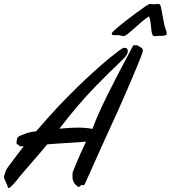

<svg xmlns="http://www.w3.org/2000/svg" viewBox="-91 -926 857 964"><path d="M537.1 -686Q544.4 -685.1 547.6 -680.7Q550.8 -676.3 550.8 -669.9Q550.8 -661.6 545.9 -652.3Q541 -643.1 529.8 -631.8Q486.3 -589.8 452.4 -556.4Q418.5 -522.9 390.6 -494.4Q362.8 -465.8 339.8 -440.4Q316.9 -415 295.7 -389.9Q274.4 -364.7 252.9 -337.9Q231.4 -311 207 -279.8Q228 -281.7 252 -283.4Q275.9 -285.2 300.8 -285.2Q320.8 -285.2 339.1 -283.7Q357.4 -282.2 373 -278.8Q386.2 -314.9 406.2 -359.6Q426.3 -404.3 449 -450.2Q471.7 -496.1 494.4 -539.8Q517.1 -583.5 535.4 -617.9Q553.7 -652.3 565.4 -674.3Q577.1 -696.3 578.1 -698.2Q578.1 -699.2 581.1 -699.2Q582.5 -699.2 585 -698.7Q587.4 -698.2 589.8 -698.2Q590.8 -698.2 591.3 -698.7Q591.8 -699.2 592.8 -699.2H595.2Q598.1 -699.2 600.8 -697Q603.5 -694.8 606 -693.8Q614.3 -689.5 620.1 -685.3Q626 -681.2 626 -671.9Q626 -670.4 626 -668.5Q626 -666.5 625 -664.1Q624 -659.7 616 -639.2Q607.9 -618.7 595.2 -587.9Q582.5 -557.1 566.2 -518.6Q549.8 -480 532 -439.5Q514.2 -398.9 496.3 -359.1Q478.5 -319.3 462.9 -286.1Q452.6 -264.6 421.1 -194.1Q389.6 -123.5 335 -2Q333.5 2 331.1 2.9Q328.6 3.9 326.2 3.9Q323.7 3.9 321.5 3.4Q319.3 2.9 317.9 2.9Q315.4 2.9 314 5.9Q310.5 12.2 304.2 12.2Q298.3 12.2 296.9 8.8Q294.4 4.9 288.8 1.5Q283.2 -2 280.8 -8.8Q279.8 -11.7 278.3 -14.2Q276.9 -16.6 275.6 -19.8Q274.4 -22.9 273.7 -27.1Q272.9 -31.2 272.9 -38.1Q272.9 -46.9 273.2 -51.3Q273.4 -55.7 273.7 -58.3Q273.9 -61 274.4 -62.3Q274.9 -63.5 275.9 -65.9Q296.4 -117.7 312.7 -153.8Q329.1 -189.9 340.8 -214.8Q320.8 -212.9 295.7 -211.2Q270.5 -209.5 244.1 -208Q217.8 -206.5 192.1 -204.8Q166.5 -203.1 146 -201.2Q137.2 -190.4 123.3 -173.8Q109.4 -157.2 93.5 -138.9Q77.6 -120.6 61.5 -102.1Q45.4 -83.5 32.2 -68.1Q19 -52.7 10.3 -42.5Q1.5 -32.2 1 -30.8Q-3.4 -24.4 -10.5 -16.1Q-17.6 -7.8 -24.7 -0.2Q-31.7 7.3 -37.8 12.7Q-43.9 18.1 -46.9 18.1Q-50.8 18.1 -52.2 12Q-53.7 5.9 -56.2 0Q-60.1 -8.3 -63.7 -15.9Q-67.4 -23.4 -69.8 -30.8Q-69.8 -31.7 -70.3 -32.7Q-70.8 -33.7 -70.8 -35.2Q-70.8 -40 -68.8 -47.1Q-66.9 -54.2 -64.2 -61.5Q-61.5 -68.8 -58.6 -75Q-55.7 -81.1 -53.2 -84Q-32.7 -111.8 -12.9 -138.2Q6.8 -164.6 27.8 -190.9Q16.1 -190.9 11 -191.7Q5.9 -192.4 4.9 -194.8Q3.9 -198.2 1.7 -199.2Q-0.5 -200.2 -2.7 -200.4Q-4.9 -200.7 -6.3 -201.7Q-7.8 -202.6 -7.8 -206.1Q-7.8 -209 -7.6 -213.6Q-7.3 -218.3 -6.6 -223.1Q-5.9 -228 -4.6 -231.9Q-3.4 -235.8 -2 -236.8Q2.4 -241.7 14.2 -246.3Q25.9 -251 43.9 -257.8Q58.1 -262.7 90.8 -267.1Q143.6 -329.1 195.3 -384.3Q247.1 -439.5 294.4 -485.6Q341.8 -531.7 382.6 -568.4Q423.3 -605 454.3 -630.6Q485.4 -656.2 504.6 -670.2Q523.9 -684.1 527.8 -685.1Q530.3 -685.1 532.5 -685.5Q534.7 -686 537.1 -686ZM640.1 -895Q645.5 -897.9 652.1 -902.1Q658.7 -906.2 663.1 -906.2Q665.5 -906.2 673.1 -905.3Q680.7 -904.3 683.1 -904.3Q684.6 -904.3 691.2 -905.3Q697.8 -906.2 699.2 -906.2Q700.2 -906.2 705.1 -906Q710 -905.8 710.9 -904.3Q713.9 -899.9 715.1 -897.5Q716.3 -895 717.8 -887.2Q719.2 -879.4 722.2 -863.5Q725.1 -847.7 731 -816.9Q735.4 -792.5 740.7 -779.3Q746.1 -766.1 746.1 -758.3Q746.1 -753.9 745.1 -752Q744.6 -750.5 741.2 -749.3Q737.8 -748 732.9 -747.3Q728 -746.6 723.4 -746.3Q718.8 -746.1 715.8 -746.1Q707.5 -746.1 700.2 -745.6Q692.9 -745.1 686 -744.1Q677.2 -744.1 673.8 -753.2Q670.4 -762.2 668.9 -776.6Q667.5 -791 665.5 -808.8Q663.6 -826.7 657.2 -844.2Q638.2 -831.5 618.4 -814.7Q598.6 -797.9 581.3 -782.2Q564 -766.6 550.8 -755.9Q537.6 -745.1 531.2 -745.1Q529.3 -745.1 525.9 -745.6Q522.5 -746.1 519 -746.8Q515.6 -747.6 512.5 -748Q509.3 -748.5 507.8 -749Q506.3 -749 503.9 -749.5Q501.5 -750 500 -750Q497.1 -750 493.7 -749.5Q490.2 -749 486.8 -749Q481 -749 475.6 -750.2Q470.2 -751.5 470.2 -755.9Q470.2 -756.8 470.2 -758.1Q470.2 -759.3 471.2 -760.3Q472.7 -764.2 482.9 -773.7Q493.2 -783.2 508.8 -796.1Q524.4 -809.1 543.2 -823.5Q562 -837.9 580.3 -851.6Q598.6 -865.2 614.5 -876.7Q630.4 -888.2 640.1 -895Z"/></svg>

Font: Oregano
Style: Italic
Weight: 400
Italic angle: -12°
Designer: Astigmatic (AOETI)
Foundry: Astigmatic (AOETI)
Version: Version 1.000